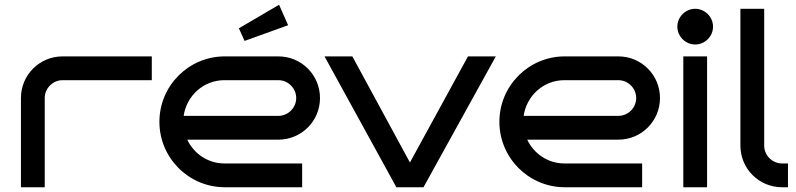

<svg xmlns="http://www.w3.org/2000/svg" viewBox="-20 -787 3347 807"><path d="M618 -550H243C146 -550 68 -472 68 -375V0H168V-375C168 -416 202 -450 243 -450H618Z M1325 -375C1325 -472 1247 -550 1150 -550H923C772 -549 650 -426 650 -275C650 -124 772 -1 923 0H1250V-100H923C854 -100 795 -141 767 -200H1150C1247 -200 1325 -278 1325 -375ZM752 -300C764 -384 835 -450 923 -450H1150C1191 -450 1225 -416 1225 -375C1225 -334 1191 -300 1150 -300ZM1153 -767 984 -668 1008 -615 1191 -681Z M1947 -550 1703 -104 1461 -550H1344L1646 0H1760L2064 -550Z M2754 -375C2754 -472 2676 -550 2579 -550H2352C2201 -549 2079 -426 2079 -275C2079 -124 2201 -1 2352 0H2679V-100H2352C2283 -100 2224 -141 2196 -200H2579C2676 -200 2754 -278 2754 -375ZM2181 -300C2193 -384 2264 -450 2352 -450H2579C2620 -450 2654 -416 2654 -375C2654 -334 2620 -300 2579 -300Z M2977 -675C2977 -716 2943 -750 2902 -750C2861 -750 2827 -716 2827 -675C2827 -634 2861 -600 2902 -600C2943 -600 2977 -634 2977 -675ZM2952 -550H2852V0H2952Z M3292 -100H3267C3226 -100 3192 -134 3192 -175V-750H3092V-175C3092 -78 3170 0 3267 0H3292Z"/></svg>

Font: Bruno Ace
Style: Regular
Weight: 400
Designer: Astigmatic (AOETI)
Foundry: Astigmatic (AOETI)
Version: Version 1.000